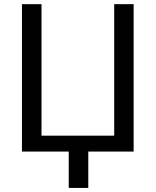

<svg xmlns="http://www.w3.org/2000/svg" viewBox="-20 -731 753 926"><path d="M85.9 -710.9V0H311.5V175.3H405.8V0H624.5V-710.9H530.8V-76.7H180.2V-710.9Z"/></svg>

Font: Roboto1
Style: rg
Weight: 400
Designer: Google
Version: Version 2.137; 2017